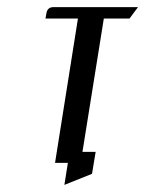

<svg xmlns="http://www.w3.org/2000/svg" viewBox="-20 -458 408 540"><path d="M107.9 -405.8 110.8 -421.9Q113.8 -438 130.9 -438H368.2L344.2 -405.8H272L211.9 -30.8H249L238.8 30.8L161.1 62L170.9 0H134.8L199.2 -405.8Z"/></svg>

Font: Hhenum
Style: Italic
Weight: 400
Designer: T. Christopher White
Version: Version 1.0